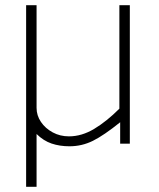

<svg xmlns="http://www.w3.org/2000/svg" viewBox="-20 -550 607 735"><path d="M80 165V-530H120V-137Q120 -108 136.8 -83.2Q153.5 -58.5 181.8 -43.2Q210 -28 244 -28Q293 -28 340.8 -56.8Q388.5 -85.5 437 -134V-530H477V0H440V-82Q378 -32 335.8 -11Q293.5 10 246 10Q208.5 10 177.5 -0.5Q146.5 -11 120 -37V165Z"/></svg>

Font: Public Sans Thin Thin
Style: Regular
Weight: 250
Version: Version 2.001